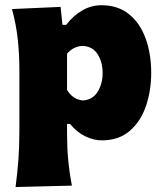

<svg xmlns="http://www.w3.org/2000/svg" viewBox="-20 -536 641 753"><path d="M41 197.5Q48 144.5 52 92.2Q56 40 56 -22.5V-264.5Q56 -322.5 49.8 -381Q43.5 -439.5 27 -500.5L217.5 -509L225 -438.5H239.5Q267.5 -475 302.8 -495.2Q338 -515.5 378 -515.5Q443 -515.5 486.2 -480.2Q529.5 -445 551.2 -385Q573 -325 573 -250.5Q573 -181 552.5 -120.5Q532 -60 489 -22.8Q446 14.5 379 14.5Q348 14.5 315.2 -1Q282.5 -16.5 254.5 -50H243V-12Q243 43 247.5 91.2Q252 139.5 262 192ZM305 -142Q343.5 -144.5 363 -176.2Q382.5 -208 382.5 -249Q382.5 -292.5 363 -323.2Q343.5 -354 304.5 -356Q268 -354.5 243 -325.5V-183.5Q265.5 -145.5 305 -142Z"/></svg>

Font: Commissioner Flair ExtraBold
Style: Regular
Weight: 800
Designer: Kostas Bartsokas
Foundry: Kostas Bartsokas
Version: Version 1.000; ttfautohint (v1.8.3)